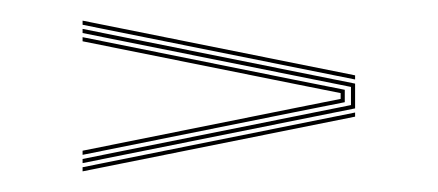

<svg xmlns="http://www.w3.org/2000/svg" viewBox="-20 -504 424 186"><path d="M60 -480V-484L324 -431V-427ZM60 -346V-350L320 -402.2V-419.8L60 -472V-476L324 -423V-399ZM60 -354V-358L266.5 -399.5L310 -408.2V-413.8L266.5 -422.5L60 -464V-468L262.8 -427.2L314 -417V-405L262.8 -394.8ZM60 -338V-342L324 -395V-391Z"/></svg>

Font: Big Shoulders Inline Display Thin Thin
Style: Regular
Weight: 250
Version: Version 2.002